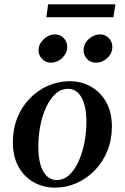

<svg xmlns="http://www.w3.org/2000/svg" viewBox="-20 -852 573 882"><path d="M300 -479Q353 -479 397 -454.5Q441 -430 467.5 -383.5Q494 -337 494 -271Q494 -210 473 -158.5Q452 -107 415.5 -69.5Q379 -32 332 -11Q285 10 232 10Q180 10 135.5 -14.5Q91 -39 65 -86Q39 -133 39 -198Q39 -259 59.5 -310.5Q80 -362 116.5 -399.5Q153 -437 200.5 -458Q248 -479 300 -479ZM240 -25Q273 -25 298 -48Q323 -71 340.5 -109.5Q358 -148 367.5 -195.5Q377 -243 377 -292Q377 -338 367.5 -372Q358 -406 339 -425Q320 -444 293 -444Q260 -444 235 -421Q210 -398 192 -359.5Q174 -321 165 -273.5Q156 -226 156 -178Q156 -131 165.5 -97Q175 -63 194 -44Q213 -25 240 -25ZM214 -564Q190 -564 173.5 -581Q157 -598 157 -621Q157 -641 168 -657Q179 -673 196 -683.5Q213 -694 232 -694Q257 -694 273 -677Q289 -660 289 -636Q289 -617 278 -600.5Q267 -584 250 -574Q233 -564 214 -564ZM421 -564Q396 -564 380 -581Q364 -598 364 -621Q364 -651 387.5 -672.5Q411 -694 439 -694Q464 -694 480 -677Q496 -660 496 -636Q496 -607 473 -585.5Q450 -564 421 -564ZM201 -832H510L501 -773H193Z"/></svg>

Font: Brygada 1918 SemiBold
Style: Italic
Weight: 600
Italic angle: -8°
Designer: Mateusz Machalski | Borys Kosmynka | Przemek Hoffer
Foundry: NIEPODLEGLA 2018
Version: Version 3.006